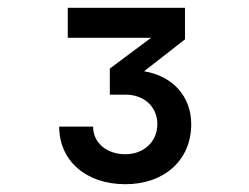

<svg xmlns="http://www.w3.org/2000/svg" viewBox="-20 -850 640 493"><path d="M302 -377C402 -377 471 -439 471 -531C471 -603 423 -655 350 -667L455 -749V-830H154V-753H368L262 -674V-607H302C350 -607 384 -576 384 -531C384 -486 349 -454 302 -454C253 -454 219 -484 219 -525H132C132 -437 201 -377 302 -377Z"/></svg>

Font: JetBrains Mono
Style: Bold
Weight: 558
Monospace: yes
Designer: Philipp Nurullin, Konstantin Bulenkov
Foundry: JetBrains
Version: Version 2.305